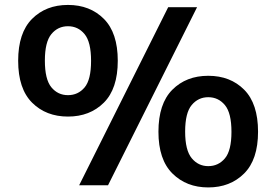

<svg xmlns="http://www.w3.org/2000/svg" viewBox="-20 -770 1148 798"><path d="M262.5 -285.5Q171.5 -285.5 113.5 -343.2Q55.5 -401 55.5 -517.5Q55.5 -633.5 113.2 -691.5Q171 -749.5 262.5 -749.5Q354 -749.5 411.8 -691.5Q469.5 -633.5 469.5 -517.5Q469.5 -401 411.5 -343.2Q353.5 -285.5 262.5 -285.5ZM309 0 679 -740H799L429 0ZM262.5 -374.5Q304.5 -374.5 331.5 -406.5Q358.5 -438.5 358.5 -517Q358.5 -595.5 331.5 -628.2Q304.5 -661 262.5 -661Q220.5 -661 193.5 -628.2Q166.5 -595.5 166.5 -518Q166.5 -440 193.5 -407.2Q220.5 -374.5 262.5 -374.5ZM845.5 9Q755 9 696.8 -48.8Q638.5 -106.5 638.5 -222.5Q638.5 -339 696.2 -397Q754 -455 845.5 -455Q937.5 -455 995 -397Q1052.5 -339 1052.5 -222.5Q1052.5 -106.5 994.5 -48.8Q936.5 9 845.5 9ZM845.5 -79.5Q887.5 -79.5 914.8 -111.8Q942 -144 942 -222Q942 -300.5 914.8 -333.2Q887.5 -366 845.5 -366Q804 -366 776.8 -333.5Q749.5 -301 749.5 -223Q749.5 -145.5 776.8 -112.5Q804 -79.5 845.5 -79.5Z"/></svg>

Font: Encode Sans Expanded Expanded SemiBold
Style: Regular
Weight: 600
Width: 7
Designer: Multiple Designers
Foundry: Impallari Type
Version: Version 3.000; ttfautohint (v1.8.3) -l 8 -r 50 -G 200 -x 14 